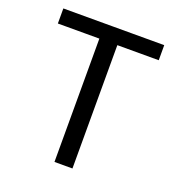

<svg xmlns="http://www.w3.org/2000/svg" viewBox="-119 -736 769 833"><g transform="rotate(20 265.5 -319.5)"><path d="M224.1 0V-625.3H307.1V0ZM32.5 -569.4V-639H498.3V-569.4Z"/></g></svg>

Font: Anek Bangla Medium
Style: Regular
Weight: 500
Designer: Sulekha Rajkumar (Bangla), Yesha Goshar (Latin)
Foundry: Ek Type
Version: Version 1.003